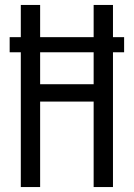

<svg xmlns="http://www.w3.org/2000/svg" viewBox="-20 -755 540 775"><path d="M64 0V-544H19V-605H64V-735H142V-605H358V-735H436V-605H481V-544H436V0H358V-345H142V0ZM142 -415H358V-544H142Z"/></svg>

Font: Moesevka
Style: Regular
Weight: 400
Monospace: yes
Designer: Belleve Invis
Foundry: Belleve Invis
Version: Version 32.5.0; ttfautohint (v1.8.4)